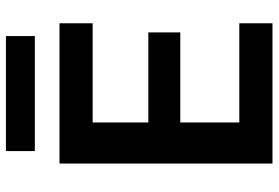

<svg xmlns="http://www.w3.org/2000/svg" viewBox="-162 -754 916 631"><g transform="rotate(-90 295.5 -438.0)"><path d="M74 0V-700H535V-591H209V-408H505V-303H209V-109H535V0ZM115 -781V-876H493V-781Z"/></g></svg>

Font: DM Sans 9pt
Style: Bold
Weight: 700
Designer: Colophon Foundry, Jonny Pinhorn
Foundry: Colophon Foundry
Version: Version 4.004;gftools[0.9.30]